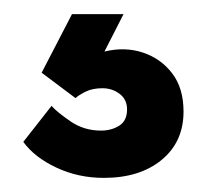

<svg xmlns="http://www.w3.org/2000/svg" viewBox="-20 -30 292 272"><path d="M127 222Q91 222 60 207.5Q29 193 13 171L53 120Q61 129 80 142Q99 155 123 155Q138 155 149 148Q160 141 160 125Q160 111 149.5 103Q139 95 125 95Q111 95 101 100Q91 105 87 109L39 73L82 -10H155L128 43Q157 36 182.5 44.5Q208 53 224 74Q240 95 240 128Q240 171 209 196.5Q178 222 127 222Z"/></svg>

Font: Inclusive Sans Medium
Style: Regular
Weight: 500
Designer: Olivia King
Foundry: Olivia King
Version: Version 2.004